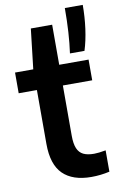

<svg xmlns="http://www.w3.org/2000/svg" viewBox="-91 -858 561 918"><g transform="rotate(-10 189.0 -399.0)"><path d="M365.5 -104V-0.5Q322 9.5 277 9.5Q186.5 9.5 139.2 -37Q92 -83.5 92 -183.5V-445H3.5V-545.5H92L114.5 -740H218V-545.5H360.5V-445H218V-201Q218 -162 227.5 -139.5Q237 -117 256.8 -107.2Q276.5 -97.5 309 -97.5Q330 -97.5 365.5 -104ZM291.5 -808H378.5Q378.5 -749.5 370.8 -692.5Q363 -635.5 348.5 -590H278Q291.5 -685 291.5 -808Z"/></g></svg>

Font: Encode Sans Semi Condensed SmBd
Style: Regular
Weight: 600
Width: 4
Designer: Multiple Designers
Foundry: Impallari Type
Version: Version 2.000